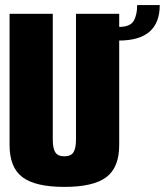

<svg xmlns="http://www.w3.org/2000/svg" viewBox="-20 -729 646 753"><path d="M232.5 4Q119 4 68.2 -34Q17.5 -72 17.5 -160.5V-675H187V-181.5Q187 -147 197 -131.5Q207 -116 232.5 -116Q258 -116 268 -131.5Q278 -147 278 -181.5V-675H447.5V-160.5Q447.5 -72 396.8 -34Q346 4 232.5 4ZM446.5 -623.5Q490.5 -623.5 504.2 -647Q518 -670.5 518 -709H606.5Q606.5 -570 446.5 -570Z"/></svg>

Font: Anybody Condensed ExtraBold
Style: Regular
Weight: 800
Width: 3
Designer: Tyler Finck
Foundry: Etcetera Type Company
Version: Version 1.010; ttfautohint (v1.8.3) -l 8 -r 50 -G 200 -x 14 